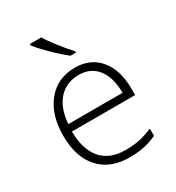

<svg xmlns="http://www.w3.org/2000/svg" viewBox="-173 -818 857 934"><g transform="rotate(-30 255.0 -350.5)"><path d="M281.7 9.3Q174.3 9.3 114.3 -57.1Q54.2 -123.5 54.2 -242.7Q54.2 -360.4 112.1 -431.4Q169.9 -502.4 268.6 -502.4Q355.5 -502.4 405.8 -441.7Q456.1 -380.9 456.1 -276.9V-240.2H101.1Q102.1 -138.7 148.4 -85.2Q194.8 -31.7 281.7 -31.7Q323.7 -31.7 355.7 -37.6Q387.7 -43.5 436.5 -63V-22.5Q395 -3.9 359.6 2.7Q324.2 9.3 281.7 9.3ZM268.6 -462.4Q197.3 -462.4 154.3 -415.5Q111.3 -368.7 104 -280.3H408.7Q408.7 -365.7 371.3 -414.1Q334 -462.4 268.6 -462.4ZM310.5 -563H279.3Q235.4 -598.6 193.6 -640.6Q151.9 -682.6 136.7 -703.6V-711.4H201.2Q212.9 -689.9 245.8 -647.2Q278.8 -604.5 310.5 -569.8Z"/></g></svg>

Font: Bpm'online Open Sans Light
Style: Regular
Weight: 300
Foundry: Ascender Corporation
Version: Version 1.10